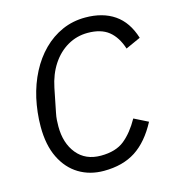

<svg xmlns="http://www.w3.org/2000/svg" viewBox="-107 -802 830 906"><g transform="rotate(-15 307.5 -349.0)"><path d="M290 12Q222 12 169 -20Q116 -52 85.5 -114Q55 -176 55 -266Q55 -302 59 -336.5Q63 -371 70 -403Q85 -469 114 -525Q143 -581 184.5 -622.5Q226 -664 278 -687Q330 -710 391 -710Q476 -710 533 -671Q590 -632 615 -551L542 -518Q523 -577 485.5 -607Q448 -637 383 -637Q330 -637 285 -611Q240 -585 209 -538Q178 -491 165 -427L142 -312Q138 -293 137 -277Q136 -261 136 -246Q136 -164 178 -112.5Q220 -61 295 -61Q368 -61 410.5 -95.5Q453 -130 487 -191L555 -157Q509 -70 446 -29Q383 12 290 12Z"/></g></svg>

Font: IBM Plex Sans
Style: Italic
Weight: 400
Italic angle: -11.31°
Designer: Mike Abbink, Paul van der Laan, Pieter van Rosmalen
Foundry: Bold Monday
Version: Version 3.201